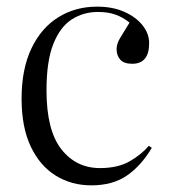

<svg xmlns="http://www.w3.org/2000/svg" viewBox="-20 -544 510 578"><path d="M255 14Q195 14 147.5 -15.5Q100 -45 72.5 -103Q45 -161 45 -247Q45 -336 74.5 -398Q104 -460 155.5 -492Q207 -524 272 -524Q319 -524 354 -508.5Q389 -493 409 -468Q429 -443 429 -414Q429 -352 378 -352Q353 -352 342 -364.5Q331 -377 331 -396Q331 -412 341.5 -429.5Q352 -447 370 -476Q350 -492 327.5 -500Q305 -508 275 -508Q231 -508 196 -485.5Q161 -463 140.5 -411.5Q120 -360 120 -272Q120 -152 164.5 -95Q209 -38 281 -38Q335 -38 370.5 -58.5Q406 -79 428 -105L437 -99Q405 -45 362 -15.5Q319 14 255 14Z"/></svg>

Font: Literata 72pt Light
Style: Regular
Weight: 300
Designer: Latin by Veronika Burian and Jose Scaglione. Greek by Irene Vlachou. Cyrillic by Vera Evstafieva.
Foundry: TypeTogether
Version: Version 3.002